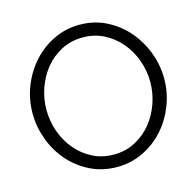

<svg xmlns="http://www.w3.org/2000/svg" viewBox="-105 -824 961 939"><g transform="rotate(-15 375.5 -355.0)"><path d="M376 5Q302 5 240.5 -25.5Q179 -56 135 -106.5Q91 -157 67 -222Q43 -287 43 -355Q43 -426 68.5 -491Q94 -556 139 -606Q184 -656 245 -685.5Q306 -715 377 -715Q451 -715 512.5 -683.5Q574 -652 617.5 -601Q661 -550 685 -485.5Q709 -421 709 -354Q709 -283 683.5 -218Q658 -153 613.5 -103.5Q569 -54 508 -24.5Q447 5 376 5ZM113 -355Q113 -297 132 -243.5Q151 -190 186 -148.5Q221 -107 269 -82.5Q317 -58 376 -58Q436 -58 485 -84Q534 -110 568 -152Q602 -194 620.5 -247Q639 -300 639 -355Q639 -413 619.5 -466.5Q600 -520 565 -561Q530 -602 482 -626.5Q434 -651 376 -651Q316 -651 267 -625.5Q218 -600 184 -558Q150 -516 131.5 -463Q113 -410 113 -355Z"/></g></svg>

Font: IngvarSans
Style: Regular
Weight: 400
Version: Version 1.000